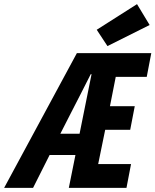

<svg xmlns="http://www.w3.org/2000/svg" viewBox="-85 -909 752 929"><path d="M257 -360 207 -262H300L358 -550H354Q329 -500 304.5 -452.5Q280 -405 257 -360ZM-65 0 287 -652H647L625 -537H475L447 -395H567L545 -281H424L390 -115H549L527 0H248L280 -159H155L75 0ZM435 -686 383 -765 578 -889 639 -788Z"/></svg>

Font: Source Code Pro
Style: Bold Italic
Weight: 700
Italic angle: -11°
Monospace: yes
Designer: Paul D. Hunt, Teo Tuominen
Foundry: Adobe Systems Incorporated
Version: Version 1.050;PS 1.000;hotconv 16.6.51;makeotf.lib2.5.65220